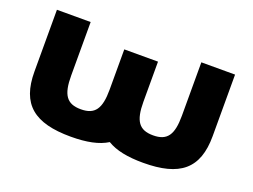

<svg xmlns="http://www.w3.org/2000/svg" viewBox="-90 -741 1247 947"><g transform="rotate(20 533.5 -267.5)"><path d="M243 -550H66V-226C66 -54 152 15 344 15C426.5 15 489.4 2.3 534.3 -25.9C579.1 1.6 641.5 14 723 14C915 14 1001 -55 1001 -227V-550H824V-270C824 -169 797 -130 723 -130C649 -130 622 -169 622 -270V-480H445V-269C445 -168 418 -129 344 -129C270 -129 243 -168 243 -269Z"/></g></svg>

Font: Sztylet
Style: Bd
Weight: 700
Foundry: Cannot Into Space Fonts, PlusOne Fonts
Version: Version 0.12